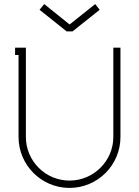

<svg xmlns="http://www.w3.org/2000/svg" viewBox="-20 -913 682 942"><path d="M323 -794H320L197 -893L174 -865L307 -759H336L469 -865L447 -893ZM107 -679H54V-643H71V-241C71 -103 183 9 321 9C459 9 571 -103 571 -241V-679H536V-241C536 -123 439 -27 321 -27C203 -27 107 -123 107 -241Z"/></svg>

Font: Rawengulk
Style: Regular
Weight: 400
Version: Version 0.9